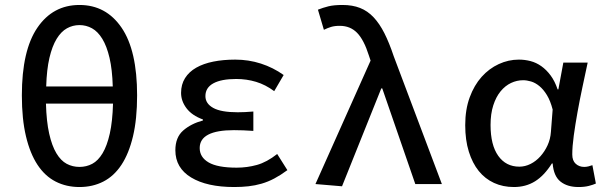

<svg xmlns="http://www.w3.org/2000/svg" viewBox="-20 -741 2440 773"><path d="M300 12Q247 12 204 -10Q161 -32 131 -77.5Q101 -123 84.5 -192.5Q68 -262 68 -357Q68 -538 130.5 -629.5Q193 -721 300 -721Q407 -721 469.5 -629.5Q532 -538 532 -357Q532 -262 515.5 -192.5Q499 -123 469 -77.5Q439 -32 396 -10Q353 12 300 12ZM300 -640Q273 -640 249.5 -627Q226 -614 208 -584.5Q190 -555 179 -508Q168 -461 166 -393H434Q432 -461 421 -508Q410 -555 392 -584.5Q374 -614 350.5 -627Q327 -640 300 -640ZM300 -69Q328 -69 351.5 -81.5Q375 -94 393 -124Q411 -154 422 -203Q433 -252 435 -324H165Q167 -252 178 -203Q189 -154 207 -124Q225 -94 248.5 -81.5Q272 -69 300 -69Z M923 12Q813 12 749.5 -26.5Q686 -65 686 -136Q686 -188 717.5 -215.5Q749 -243 797 -256V-260Q753 -276 731 -305Q709 -334 709 -367Q709 -401 725 -426.5Q741 -452 770 -468.5Q799 -485 839 -493Q879 -501 927 -501Q981 -501 1030.5 -485Q1080 -469 1122 -439L1084 -374Q1049 -400 1011 -411.5Q973 -423 931 -423Q871 -423 839 -405.5Q807 -388 807 -354Q807 -324 838.5 -306.5Q870 -289 937 -289Q965 -289 1000 -292V-214Q958 -217 922 -217Q784 -217 784 -145Q784 -108 820 -87Q856 -66 933 -66Q975 -66 1014.5 -77Q1054 -88 1096 -121L1137 -56Q1110 -36 1084.5 -22.5Q1059 -9 1033 -1.5Q1007 6 980 9Q953 12 923 12Z M1357 9 1250 0 1472 -497 1465 -518Q1445 -581 1417.5 -609Q1390 -637 1348 -637Q1327 -637 1312.5 -632.5Q1298 -628 1284 -621L1260 -702Q1280 -710 1302 -715.5Q1324 -721 1359 -721Q1399 -721 1429.5 -709Q1460 -697 1484 -671.5Q1508 -646 1527.5 -607.5Q1547 -569 1565 -515L1759 0H1652L1519 -385H1515Z M2049 12Q2005 12 1969 -4.5Q1933 -21 1907.5 -52.5Q1882 -84 1867.5 -130.5Q1853 -177 1853 -237Q1853 -300 1871 -349Q1889 -398 1919 -431.5Q1949 -465 1988 -483Q2027 -501 2069 -501Q2093 -501 2116 -495Q2139 -489 2159.5 -474.5Q2180 -460 2197 -437Q2214 -414 2225 -381H2228L2248 -489H2346Q2336 -442 2325 -390.5Q2314 -339 2305 -289Q2296 -239 2290 -195Q2284 -151 2284 -119Q2284 -94 2298 -81.5Q2312 -69 2332 -69Q2340 -69 2348.5 -71Q2357 -73 2365 -76L2379 -2Q2368 3 2350.5 7.5Q2333 12 2309 12Q2264 12 2236.5 -10Q2209 -32 2205 -83H2202Q2171 -34 2134 -11Q2097 12 2049 12ZM2071 -70Q2094 -70 2116 -81Q2138 -92 2155.5 -111.5Q2173 -131 2184.5 -156Q2196 -181 2198 -210L2205 -300Q2196 -335 2182 -358Q2168 -381 2151.5 -394.5Q2135 -408 2118 -413Q2101 -418 2086 -418Q2061 -418 2037.5 -407Q2014 -396 1995.5 -373.5Q1977 -351 1966 -317Q1955 -283 1955 -238Q1955 -157 1986 -113.5Q2017 -70 2071 -70Z"/></svg>

Font: SauceCodePro Nerd Font Mono
Style: Regular
Weight: 500
Monospace: yes
Designer: Paul D. Hunt, Teo Tuominen
Foundry: Adobe Systems Incorporated
Version: Version 2.030;PS 1.000;hotconv 16.6.51;makeotf.lib2.5.65220;